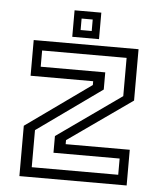

<svg xmlns="http://www.w3.org/2000/svg" viewBox="-50 -715 635 758"><g transform="rotate(5 267.5 -335.5)"><path d="M100.5 -39.2H443.2V-103.5H181V-169.8L436 -350.2V-501.8H101.2V-437.5H357V-369.5L100.5 -186.2ZM55 0V-199.5L312.5 -383.5V-398.5H64.5V-540H480V-336.5L226 -157.5V-141.5H480V0ZM215 -566V-671H321V-566ZM245.5 -595.5H289.5V-641H245.5Z"/></g></svg>

Font: Tourney Thin
Style: Regular
Weight: 100
Designer: Tyler Finck
Foundry: Etcetera Type Co
Version: Version 1.015